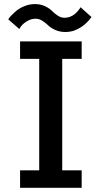

<svg xmlns="http://www.w3.org/2000/svg" viewBox="-20 -898 490 918"><path d="M292.5 -745Q265.5 -745 243.8 -755Q222 -765 210.2 -776.8Q198.5 -788.5 182.8 -798.5Q167 -808.5 150.5 -808.5Q128 -808.5 108.5 -796.2Q89 -784 80.5 -772L72 -759.5L19.5 -805.5Q22 -810.5 31 -820.5Q40 -830.5 56 -844.5Q72 -858.5 96.5 -868.5Q121 -878.5 147 -878.5Q174 -878.5 195.5 -868.2Q217 -858 228.8 -845.8Q240.5 -833.5 256.2 -823.2Q272 -813 288.5 -813Q303 -813 316 -818.2Q329 -823.5 337.5 -830.8Q346 -838 352.5 -845.5Q359 -853 362 -858L365 -863.5L417.5 -816.5L414.5 -813Q411.5 -809 409.2 -806Q407 -803 402 -797.5Q397 -792 392.2 -787.8Q387.5 -783.5 380.8 -777.8Q374 -772 367 -767.8Q360 -763.5 351.2 -759Q342.5 -754.5 333.8 -751.5Q325 -748.5 314.2 -746.8Q303.5 -745 292.5 -745ZM370.5 -616.5H277.5V-83.5H370.5V0H76V-83.5H167.5V-616.5H76V-700H370.5Z"/></svg>

Font: League Mono Condensed Medium
Style: Regular
Weight: 500
Width: 1
Designer: Tyler Finck
Foundry: The League of Moveable Type / Tyler Finck
Version: Version 2.210